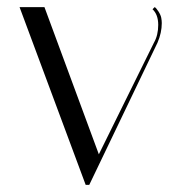

<svg xmlns="http://www.w3.org/2000/svg" viewBox="-20 -520 510 540"><path d="M409 -494 415 -500Q419 -498 425.5 -488Q432 -478 433.5 -470Q435 -462 435 -455Q435 -428 423 -400L231 0H221L35 -500H105L258 -86L413 -400Q425 -421 425 -450Q425 -479 409 -494Z"/></svg>

Font: Italiana
Style: Regular
Weight: 400
Designer: Santiago Orozco
Foundry: Santiago Orozco
Version: Version 001.001